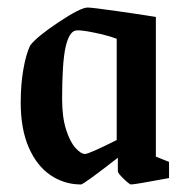

<svg xmlns="http://www.w3.org/2000/svg" viewBox="-20 -480 497 510"><path d="M35 -208Q35 -255 42 -295.5Q49 -336 60 -359Q77 -382 135.5 -421Q194 -460 213 -460Q224 -460 291 -450.5Q358 -441 394 -435V-64L429 -50V-7Q338 10 328 10Q324 10 308.5 -5Q293 -20 293 -25V-61Q202 10 195 10Q151 10 114.5 -14.5Q78 -39 56.5 -88Q35 -137 35 -208ZM290 -108V-377Q266 -386 229.5 -393.5Q193 -401 181 -399Q163 -395 154 -354Q145 -313 145 -217Q145 -169 155.5 -136Q166 -103 180.5 -87Q195 -71 206 -71Q216 -71 290 -108Z"/></svg>

Font: Grenze Medium
Style: Regular
Weight: 500
Designer: Renata Polastri
Foundry: Omnibus-Type
Version: Version 1.002; ttfautohint (v1.8)